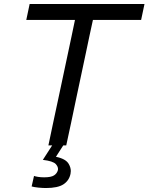

<svg xmlns="http://www.w3.org/2000/svg" viewBox="-20 -733 748 968"><path d="M224 0Q236.5 -59.5 248 -114Q259.5 -169 274 -235.5L322 -461.5Q332 -509.5 341 -551Q349.5 -592 358 -632.5H112.5L129.5 -713H708.5L691.5 -632.5H448.5Q439.5 -592 430.8 -550.8Q422 -509.5 412 -461.5L364 -235.5Q350 -169 338.5 -114Q326.5 -59 314 0ZM211 215Q195.5 215 173.2 212.8Q151 210.5 139.5 207L151.5 154Q158 156.5 172 158.8Q186 161 202.5 161Q237.5 161 252.5 151.2Q267.5 141.5 272 124.5Q272.5 122 272.5 119Q272.5 107 261.5 94.5Q247.5 79 196 73L255 -18.5H303L299 0L262 57.5Q311.5 67.5 326.5 93.5Q337 111.5 337 129.5Q337 136.5 335.5 143.5Q328.5 177.5 300 196.2Q271.5 215 211 215Z"/></svg>

Font: Heraclito
Style: Italic
Weight: 400
Italic angle: -12°
Designer: Kostas Bartsokas (font) & Cristiano Sobral (main changes)
Foundry: Kostas Bartsokas (font) & Cristiano Sobral (main changes)
Version: Version 1.00;July 8, 2020;FontCreator 13.0.0.2655 64-bit